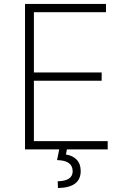

<svg xmlns="http://www.w3.org/2000/svg" viewBox="-20 -747 628 960"><path d="M105.1 0V-727.3H509.9V-686.1H149.5V-384.6H488.3V-343.4H149.5V-41.2H518.5V0ZM276.6 -2.8H315L309.7 25.6Q343.4 30.5 363.5 51.5Q383.5 72.4 383.5 108.3Q383.5 191.1 269.9 193.2L268.5 159.4Q343 158 343.4 109.4Q343 54.7 265.3 53.6Z"/></svg>

Font: Inter Extra Light BETA
Style: Regular
Weight: 200
Designer: Rasmus Andersson
Foundry: rsms
Version: Version 3.011;git-f93a4a705